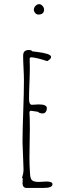

<svg xmlns="http://www.w3.org/2000/svg" viewBox="-20 -903 352 936"><path d="M167 -832Q194.8 -832 194.8 -856.9Q194.8 -865.7 187.3 -874.3Q179.7 -882.8 170.9 -882.8Q161.1 -882.8 153.1 -874.3Q145 -865.7 145 -856Q145 -847.2 151.6 -839.6Q158.2 -832 167 -832ZM90.3 -20.5Q89.8 -14.6 89.8 -7.8Q91.3 13.2 109.9 13.2H192.4Q235.8 13.2 235.8 -4.9Q235.8 -18.1 206.5 -18.1L187.5 -17.1L169.4 -16.1Q145.5 -16.1 136.7 -23.7Q127.9 -31.2 126.5 -54.2Q123.5 -94.7 123.5 -133.8L124.5 -205.1L125.5 -275.9Q125.5 -332 123.5 -355V-357.9L128.4 -362.8H132.8L165.5 -357.9Q171.9 -350.1 188.5 -350.1Q197.8 -350.1 203.1 -357.7Q208.5 -365.2 208.5 -376Q208 -394 169.4 -394Q167 -394 152.3 -393.1L135.7 -392.1Q121.6 -392.1 121.6 -419.9Q121.6 -451.2 123.5 -497.6Q125.5 -543.9 125.5 -575.2Q125.5 -599.6 124.5 -618.2L129.4 -624Q155.8 -623 210.4 -605Q229 -615.7 229 -625Q229 -634.3 210.4 -640.1Q191.9 -646 167 -648.9Q144 -651.4 137.7 -652.8Q132.8 -659.2 121.6 -659.2Q106 -659.2 99.4 -652.3Q92.8 -645.5 92.8 -630.9Q92.8 -606.4 94.7 -571.3Q96.7 -535.6 96.7 -511.2Q96.7 -454.1 93.3 -360.4Q89.8 -266.6 89.8 -210Q89.8 -192.9 92.3 -144Q94.7 -95.2 94.7 -78.1Q94.7 -57.1 87.4 -37.1L90.8 -33.2Q90.8 -26.4 90.3 -20.5Z"/></svg>

Font: Amatica SC
Style: Regular
Weight: 400
Version: Version 2.000